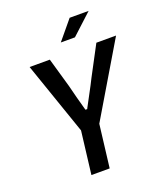

<svg xmlns="http://www.w3.org/2000/svg" viewBox="-148 -917 855 1008"><g transform="rotate(-20 279.5 -412.5)"><path d="M289 -5 318 -244 559 -649H449L362 -485C338 -436 312 -391 286 -341L285 -338H275L274 -341C260 -391 248 -436 236 -485L189 -649H76L216 -244L187 -5ZM362 -820 274 -714H353L468 -820Z"/></g></svg>

Font: Falling Sky
Style: LightObl
Weight: 400
Designer: Paul D. Hunt
Foundry: Adobe Systems Incorporated
Version: Version 1.02